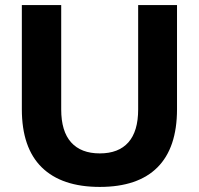

<svg xmlns="http://www.w3.org/2000/svg" viewBox="-20 -725 783 756"><path d="M373 11Q223 11 144.5 -66Q66 -143 66 -295V-705H221V-294Q221 -208 260 -164.5Q299 -121 373 -121Q447 -121 485.5 -164.5Q524 -208 524 -294V-705H677V-295Q677 -143 600 -66Q523 11 373 11Z"/></svg>

Font: Nunito Sans 12pt ExtraBold
Style: Regular
Weight: 800
Designer: Vernon Adams
Foundry: Vernon Adams
Version: Version 3.101;gftools[0.9.27]